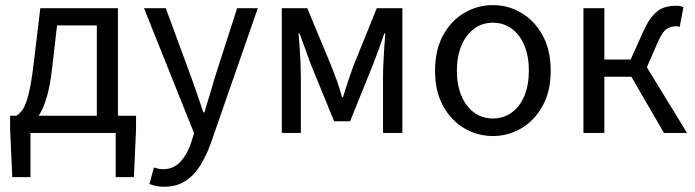

<svg xmlns="http://www.w3.org/2000/svg" viewBox="-20 -518 2706 748"><path d="M98.7 0V172H27.8L19.4 -14.9V-67H510V-14.9L501.6 172H430.7V0ZM357.2 -24.7V-419.1H202.2L183.3 -254.8Q175.7 -187.5 163.2 -143.3Q150.6 -99.1 134.5 -73.3Q118.3 -47.5 99.7 -35Q81.2 -22.6 61.7 -18.8L43.3 -67Q56.8 -74.3 68.8 -92Q80.8 -109.7 91.4 -151.1Q101.9 -192.4 111.2 -270.8L137 -486.1H439.4V-24.7Z M619.3 209.5Q602.5 209.5 588.3 206.5Q574.2 203.5 562.2 198.8L579.6 134.7Q589.1 137.7 598.1 139.5Q607.1 141.2 615.4 141.2Q656.7 141.2 683.6 111.4Q710.4 81.6 725 36.9L736.1 1L541 -486.1H625.8L725 -217Q736.6 -185.5 748.7 -149.9Q760.8 -114.3 772.3 -80H776.3Q786.9 -113.5 797.2 -149.2Q807.6 -184.8 817.2 -217L903.8 -486.1H984.4L801.3 40Q784.1 88.1 760.3 126.5Q736.5 165 702.2 187.2Q668 209.5 619.3 209.5Z M1077.9 0V-486H1177.1L1270.9 -260.4Q1282.2 -231.9 1292.8 -202.7Q1303.3 -173.6 1312.3 -139.7H1316.3Q1326.6 -173.6 1336.4 -202.7Q1346.2 -231.9 1356.6 -260.4L1447.8 -486H1547.6V0H1472.2V-218.4Q1472.2 -240.7 1473.6 -270.3Q1475 -299.9 1476.9 -331Q1478.9 -362.2 1481.1 -387.7H1477.1Q1467.1 -357.1 1455.7 -326Q1444.3 -294.8 1433.3 -267.1L1343.9 -45.5H1281.7L1191 -267.1Q1181 -294.8 1169.6 -326Q1158.1 -357.1 1147.1 -387.7H1143.1Q1145.4 -362.2 1147.6 -331Q1149.8 -299.9 1150.9 -270.3Q1152.1 -240.7 1152.1 -218.4V0Z M1900.2 12Q1840.6 12 1789.1 -18.1Q1737.7 -48.1 1706.3 -105Q1674.9 -161.9 1674.9 -242.4Q1674.9 -323.5 1706.3 -380.8Q1737.7 -438 1789.1 -468Q1840.6 -498.1 1900.2 -498.1Q1959.7 -498.1 2010.9 -468Q2062 -438 2093.7 -380.8Q2125.4 -323.5 2125.4 -242.4Q2125.4 -161.9 2093.7 -105Q2062 -48.1 2010.9 -18.1Q1959.7 12 1900.2 12ZM1900.2 -56.5Q1942 -56.5 1973.8 -79.7Q2005.6 -102.9 2023 -144.8Q2040.4 -186.7 2040.4 -242.4Q2040.4 -298.1 2023 -340.3Q2005.6 -382.6 1973.8 -406.1Q1942 -429.6 1900.2 -429.6Q1858.4 -429.6 1826.9 -406.1Q1795.4 -382.6 1777.6 -340.3Q1759.9 -298.1 1759.9 -242.4Q1759.9 -186.7 1777.6 -144.8Q1795.4 -102.9 1826.9 -79.7Q1858.4 -56.5 1900.2 -56.5Z M2253 0V-486.1H2334.5V-286.1H2437.1L2485.4 -394.1Q2505.2 -437.4 2524.6 -458.9Q2544 -480.5 2565.7 -488Q2587.3 -495.6 2613.7 -495.6Q2630.5 -495.6 2642.5 -490.1L2627.9 -413Q2623.9 -415 2620.3 -415.4Q2616.7 -415.7 2611.7 -415.7Q2593.1 -415.7 2576.7 -404.8Q2560.3 -393.8 2541.6 -351.5L2500.1 -255.7L2656.6 0H2566.7L2439.8 -219.1H2334.5V0Z"/></svg>

Font: SourceSans3VF
Style: Regular
Weight: 200
Designer: Paul D. Hunt
Foundry: Adobe
Version: Version 3.052;hotconv 1.1.0;makeotfexe 2.6.0